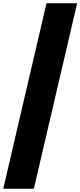

<svg xmlns="http://www.w3.org/2000/svg" viewBox="-33 -972 496 1185"><path d="M-13 193H176L443 -952H254Z"/></svg>

Font: SVN-Poppins ExtraBold
Style: Regular
Weight: 800
Designer: Ninad Kale (Devanagari), Jonny Pinhorn (Latin)
Foundry: Indian Type Foundry
Version: Version 3.002 2017; ttfautohint (v1.8.3)